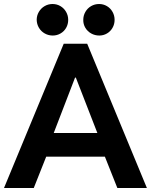

<svg xmlns="http://www.w3.org/2000/svg" viewBox="-21 -938 753 958"><path d="M296.9 -719.7H414.1L711.9 0H564.5L502.4 -156.2H209.5L147.5 0H-1ZM394.5 -838.9Q394.5 -860.4 405 -878.7Q415.5 -897 433.6 -907.5Q451.7 -918 473.6 -918Q494.6 -918 512.5 -907.5Q530.3 -897 540.5 -878.7Q550.8 -860.4 550.8 -838.9Q550.8 -817.4 540.5 -799.3Q530.3 -781.2 512.7 -771Q495.1 -760.7 474.6 -760.7Q452.6 -760.7 434.1 -771Q415.5 -781.2 404.8 -799.3Q394 -817.4 394.5 -838.9ZM162.1 -838.9Q162.1 -860.4 172.9 -878.7Q183.6 -897 201.7 -907.5Q219.7 -918 241.2 -918Q262.7 -918 280.5 -907.5Q298.3 -897 308.8 -878.7Q319.3 -860.4 319.3 -838.9Q319.3 -817.4 309.1 -799.3Q298.8 -781.2 281 -771Q263.2 -760.7 242.2 -760.7Q220.7 -760.7 202.4 -771Q184.1 -781.2 173.3 -799.3Q162.6 -817.4 162.1 -838.9ZM464.8 -274.4 357.4 -550.8H353.5L247.1 -274.4Z"/></svg>

Font: Reddit Sans Fudge
Style: Bold
Weight: 700
Designer: Stephen Hutchings
Foundry: Reddit
Version: Version 1.013